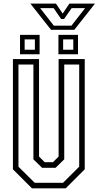

<svg xmlns="http://www.w3.org/2000/svg" viewBox="-20 -1020 534 1040"><path d="M153 0 50 -103V-700H191.5V-172L222 -141.5H267L297.5 -172V-700H439V-103L336 0ZM168 -30H321.5L409 -117V-670.5H328V-157L281 -111H208L161 -157V-670.5H80V-117ZM296.5 -726V-831H402.5V-726ZM88.5 -726V-831H194.5V-726ZM113.5 -750.5H169V-806.5H113.5ZM322 -750.5H377V-806.5H322ZM256.5 -858.5 144.5 -1000.5H283L319.5 -946.5L356 -1000.5H494.5L382.5 -858.5ZM271.5 -881H367L441 -976H368L327 -917H311L270.5 -976H197.5Z"/></svg>

Font: Tourney Condensed Light
Style: Regular
Weight: 300
Width: 3
Designer: Tyler Finck
Foundry: Etcetera Type Co
Version: Version 1.010; ttfautohint (v1.8.3)